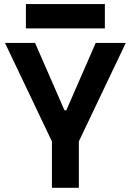

<svg xmlns="http://www.w3.org/2000/svg" viewBox="-20 -899 626 919"><path d="M228.5 0V-222.2L3.9 -693.4H147.9L288.6 -371.1H297.4L438 -693.4H582L357.4 -222.2V0ZM104 -763.2V-879.4H481.9V-763.2Z"/></svg>

Font: Caskaydia Cove
Style: Bold
Weight: 700
Monospace: yes
Designer: Aaron Bell
Foundry: Saja Typeworks
Version: Version 4.300; ttfautohint (v1.8.3)